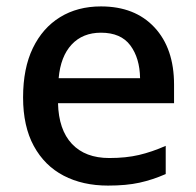

<svg xmlns="http://www.w3.org/2000/svg" viewBox="-20 -569 612 599"><path d="M295 -549Q401 -549 462 -483.5Q523 -418 523 -305V-247H161Q163 -164 204.5 -120Q246 -76 321 -76Q373 -76 413.5 -85.5Q454 -95 497 -114V-26Q456 -8 415 1Q374 10 317 10Q238 10 178.5 -21Q119 -52 85.5 -113.5Q52 -175 52 -265Q52 -356 82.5 -419Q113 -482 167.5 -515.5Q222 -549 295 -549ZM295 -467Q238 -467 203.5 -430Q169 -393 163 -325H417Q416 -388 386.5 -427.5Q357 -467 295 -467Z"/></svg>

Font: Noto Sans Sinhala UI Medium
Style: Regular
Weight: 500
Designer: Jelle Bosma - Monotype Design Team
Foundry: Monotype Imaging Inc.
Version: Version 2.006; ttfautohint (v1.8.4.7-5d5b)